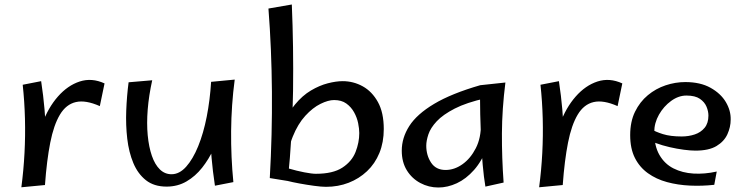

<svg xmlns="http://www.w3.org/2000/svg" viewBox="-20 -820 3315 854"><path d="M180 3 138 -110Q141 -196 167.5 -268.5Q194 -341 237.5 -390.5Q281 -440 334.5 -457.5Q388 -475 445 -449L424 -348Q361 -376 317.5 -366Q274 -356 246.5 -310Q219 -264 203.5 -185.5Q188 -107 180 3ZM180 3 75 13Q85 -63 89 -139.5Q93 -216 91 -292.5Q89 -369 81 -443L163 -459Q173 -393 178 -334.5Q183 -276 184.5 -222Q186 -168 184.5 -112.5Q183 -57 180 3Z M721 10Q665 10 629 -18.5Q593 -47 573 -95Q553 -143 546 -203Q539 -263 541.5 -328Q544 -393 552 -454L657 -463Q642 -395 637 -333Q632 -271 637 -218.5Q642 -166 655.5 -127Q669 -88 691 -66.5Q713 -45 743 -45Q778 -45 808 -78.5Q838 -112 861.5 -169.5Q885 -227 899.5 -301Q914 -375 919 -456L979 -331Q976 -294 963.5 -248.5Q951 -203 930 -157.5Q909 -112 879 -74Q849 -36 809.5 -13Q770 10 721 10ZM936 6Q926 -60 921 -118.5Q916 -177 914.5 -231Q913 -285 914.5 -340.5Q916 -396 919 -456L1024 -466Q1009 -353 1008 -237Q1007 -121 1018 -10Z M1430 11Q1410 11 1377 6.5Q1344 2 1311.5 -4Q1279 -10 1260 -15L1211 -89Q1232 -80 1266 -70Q1300 -60 1333.5 -53.5Q1367 -47 1385 -47Q1461 -47 1503 -74.5Q1545 -102 1561.5 -144Q1578 -186 1578 -228Q1578 -247 1573 -272Q1568 -297 1555 -320.5Q1542 -344 1520.5 -359.5Q1499 -375 1466 -375Q1440 -375 1405.5 -358Q1371 -341 1338 -305Q1305 -269 1282 -212Q1259 -155 1255 -75L1221 -113Q1221 -197 1240.5 -256.5Q1260 -316 1292.5 -355.5Q1325 -395 1363 -417.5Q1401 -440 1438 -449.5Q1475 -459 1504 -459Q1552 -459 1593.5 -436Q1635 -413 1661 -366Q1687 -319 1687 -246Q1687 -187 1667.5 -139.5Q1648 -92 1612.5 -58.5Q1577 -25 1530.5 -7Q1484 11 1430 11ZM1260 -15 1180 -28Q1191 -222 1189.5 -412Q1188 -602 1174 -782L1278 -800Q1286 -612 1283.5 -417.5Q1281 -223 1260 -15Z M1930 14Q1887 14 1849.5 -6Q1812 -26 1789.5 -62.5Q1767 -99 1767 -150Q1767 -207 1800.5 -259.5Q1834 -312 1911 -358Q1988 -404 2116 -441L2140 -383Q2055 -364 2002.5 -337Q1950 -310 1922.5 -280.5Q1895 -251 1885.5 -222.5Q1876 -194 1876 -172Q1876 -129 1897.5 -96.5Q1919 -64 1962 -64Q2001 -64 2037 -89.5Q2073 -115 2096.5 -161Q2120 -207 2119 -270L2177 -319Q2171 -230 2147.5 -167Q2124 -104 2088.5 -64Q2053 -24 2012 -5Q1971 14 1930 14ZM2139 10Q2132 -31 2127 -87Q2122 -143 2119.5 -201.5Q2117 -260 2116 -312Q2115 -364 2115 -399Q2115 -434 2116 -441L2228 -453Q2213 -334 2212.5 -226.5Q2212 -119 2220 -8Z M2483 3 2441 -110Q2444 -196 2470.5 -268.5Q2497 -341 2540.5 -390.5Q2584 -440 2637.5 -457.5Q2691 -475 2748 -449L2727 -348Q2664 -376 2620.5 -366Q2577 -356 2549.5 -310Q2522 -264 2506.5 -185.5Q2491 -107 2483 3ZM2483 3 2378 13Q2388 -63 2392 -139.5Q2396 -216 2394 -292.5Q2392 -369 2384 -443L2466 -459Q2476 -393 2481 -334.5Q2486 -276 2487.5 -222Q2489 -168 2487.5 -112.5Q2486 -57 2483 3Z M3157 2Q3103 8 3049 5.5Q2995 3 2947 -10Q2899 -23 2862 -49.5Q2825 -76 2804 -117.5Q2783 -159 2783 -219Q2783 -279 2804.5 -323Q2826 -367 2861.5 -396.5Q2897 -426 2940.5 -440.5Q2984 -455 3028 -455Q3095 -455 3140.5 -429.5Q3186 -404 3208.5 -366Q3231 -328 3230 -288Q3230 -255 3215.5 -223Q3201 -191 3167 -170.5Q3133 -150 3073 -150Q3052 -150 3021.5 -154Q2991 -158 2958.5 -165.5Q2926 -173 2897.5 -183.5Q2869 -194 2852 -207L2876 -246Q2895 -234 2928.5 -223.5Q2962 -213 3012 -213Q3043 -213 3070 -222Q3097 -231 3114 -251.5Q3131 -272 3131 -306Q3131 -325 3122.5 -345.5Q3114 -366 3093 -380.5Q3072 -395 3033 -395Q2998 -395 2965 -371Q2932 -347 2911 -310Q2890 -273 2890 -232Q2890 -171 2913 -131Q2936 -91 2975.5 -71Q3015 -51 3064.5 -48Q3114 -45 3168 -57Z"/></svg>

Font: Marhey Light Light
Style: Regular
Weight: 300
Version: Version 1.000